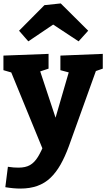

<svg xmlns="http://www.w3.org/2000/svg" viewBox="-26 -856 619 1119"><path d="M5 235 20 116Q38 119 53.5 120Q69 121 82 121Q123 121 149 106Q175 91 195 58.5Q215 26 236 -27L229 28L35 -445L49 -431L-6 -447V-532L257 -542V-456L197 -436L205 -450L321 -100L280 -109L378 -446L386 -431L326 -447V-532L573 -542V-456L513 -435L535 -448L375 -3Q353 57 327 103Q301 149 268 180.5Q235 212 191.5 227.5Q148 243 93 243Q53 243 5 235ZM139 -615 85 -677 233 -826 328 -836 488 -677 432 -615 223 -753 342 -752Z"/></svg>

Font: Bitter Thin ExtraBold
Style: Regular
Weight: 800
Version: Version 3.020